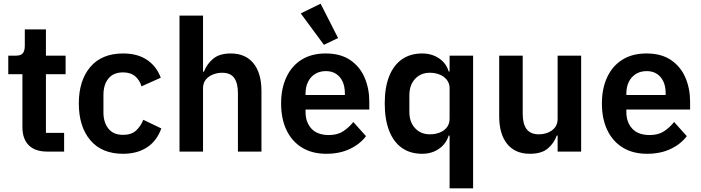

<svg xmlns="http://www.w3.org/2000/svg" viewBox="-20 -825 3815 1045"><path d="M329 0H237Q171 0 136.5 -34.5Q102 -69 102 -133V-421H25V-522H65Q94 -522 104.5 -535.5Q115 -549 115 -576V-665H230V-522H337V-421H230V-102H329Z M650 12Q534 12 471.5 -62Q409 -136 409 -262Q409 -387 471.5 -460.5Q534 -534 650 -534Q729 -534 780.5 -499Q832 -464 855 -402L750 -355Q741 -388 716 -409.5Q691 -431 650 -431Q597 -431 570 -397.5Q543 -364 543 -308V-213Q543 -159 570 -125Q597 -91 650 -91Q695 -91 720.5 -114.5Q746 -138 760 -173L858 -126Q833 -57 779.5 -22.5Q726 12 650 12Z M957 0V-740H1085V-435H1090Q1106 -477 1140.5 -505.5Q1175 -534 1236 -534Q1316 -534 1359.5 -480.5Q1403 -427 1403 -330V0H1275V-317Q1275 -372 1255 -400.5Q1235 -429 1189 -429Q1163 -429 1139 -419.5Q1115 -410 1100 -391.5Q1085 -373 1085 -345V0Z M1756 12Q1679 12 1624 -21.5Q1569 -55 1539.5 -116.5Q1510 -178 1510 -262Q1510 -344 1539 -405.5Q1568 -467 1622 -500.5Q1676 -534 1752 -534Q1834 -534 1886.5 -498Q1939 -462 1964.5 -402.5Q1990 -343 1990 -271V-229H1643V-216Q1643 -160 1675 -125Q1707 -90 1770 -90Q1817 -90 1848 -110.5Q1879 -131 1903 -161L1972 -84Q1940 -41 1884.5 -14.5Q1829 12 1756 12ZM1754 -438Q1720 -438 1695 -422.5Q1670 -407 1656.5 -379.5Q1643 -352 1643 -316V-308H1857V-317Q1857 -354 1845 -380.5Q1833 -407 1810 -422.5Q1787 -438 1754 -438ZM1743 -581 1617 -752 1725 -805 1820 -618Z M2427 200V-87H2422Q2408 -42 2369 -15Q2330 12 2278 12Q2213 12 2167.5 -20Q2122 -52 2098 -113.5Q2074 -175 2074 -262Q2074 -349 2098 -409.5Q2122 -470 2167.5 -502Q2213 -534 2278 -534Q2330 -534 2369.5 -507.5Q2409 -481 2422 -436H2427V-522H2555V200ZM2319 -94Q2350 -94 2374.5 -104Q2399 -114 2413 -133Q2427 -152 2427 -179V-345Q2427 -370 2413 -389Q2399 -408 2374.5 -418.5Q2350 -429 2319 -429Q2270 -429 2239 -395.5Q2208 -362 2208 -306V-216Q2208 -161 2239 -127.5Q2270 -94 2319 -94Z M3015 0V-87H3010Q2997 -48 2963 -18Q2929 12 2864 12Q2784 12 2740.5 -41.5Q2697 -95 2697 -192V-522H2825V-205Q2825 -151 2846 -122.5Q2867 -94 2913 -94Q2938 -94 2961.5 -103Q2985 -112 3000 -130.5Q3015 -149 3015 -177V-522H3143V0Z M3502 12Q3425 12 3370 -21.5Q3315 -55 3285.5 -116.5Q3256 -178 3256 -262Q3256 -344 3285 -405.5Q3314 -467 3368 -500.5Q3422 -534 3498 -534Q3580 -534 3632.5 -498Q3685 -462 3710.5 -402.5Q3736 -343 3736 -271V-229H3389V-216Q3389 -160 3421 -125Q3453 -90 3516 -90Q3563 -90 3594 -110.5Q3625 -131 3649 -161L3718 -84Q3686 -41 3630.5 -14.5Q3575 12 3502 12ZM3500 -438Q3466 -438 3441 -422.5Q3416 -407 3402.5 -379.5Q3389 -352 3389 -316V-308H3603V-317Q3603 -354 3591 -380.5Q3579 -407 3556 -422.5Q3533 -438 3500 -438Z"/></svg>

Font: IBM Plex Sans SemiBold
Style: Regular
Weight: 600
Designer: Mike Abbink, Paul van der Laan, Pieter van Rosmalen
Foundry: Bold Monday
Version: Version 3.201